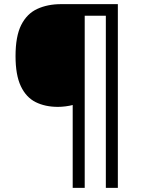

<svg xmlns="http://www.w3.org/2000/svg" viewBox="-20 -831 695 927"><path d="M549 76H491V-755H389V76H331V-324Q316 -320 296.5 -317.5Q277 -315 260 -315Q198 -315 152 -338Q106 -361 80.5 -415Q55 -469 55 -560Q55 -656 82.5 -710.5Q110 -765 160 -788Q210 -811 275 -811H549Z"/></svg>

Font: Noto Sans Tamil UI
Style: Regular
Weight: 400
Designer: Jelle Bosma - Monotype Design Team
Foundry: Monotype Imaging Inc.
Version: Version 2.004